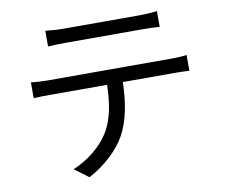

<svg xmlns="http://www.w3.org/2000/svg" viewBox="-84 -844 1168 996"><g transform="rotate(-10 500.0 -346.0)"><path d="M215 -740V-657C240 -659 273 -660 306 -660C363 -660 655 -660 710 -660C739 -660 774 -659 803 -657V-740C774 -736 738 -734 710 -734C655 -734 363 -734 305 -734C273 -734 243 -737 215 -740ZM95 -489V-406C123 -408 152 -408 182 -408H482C479 -314 468 -230 424 -160C385 -97 313 -39 235 -7L309 48C394 4 470 -68 506 -135C546 -209 562 -300 565 -408H837C861 -408 893 -407 915 -406V-489C891 -485 858 -484 837 -484C784 -484 240 -484 182 -484C151 -484 123 -486 95 -489Z"/></g></svg>

Font: Noto Sans KR
Style: Regular
Weight: 400
Designer: Ryoko NISHIZUKA 西塚涼子 (kana, bopomofo & ideographs); Paul D. Hunt (Latin, Greek & Cyrillic); Sandoll Communications 산돌커뮤니
Foundry: Adobe
Version: Version 2.004;hotconv 1.0.118;makeotfexe 2.5.65603